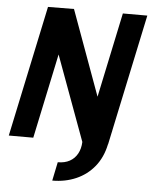

<svg xmlns="http://www.w3.org/2000/svg" viewBox="-59 -715 767 972"><g transform="rotate(5 325.0 -229.5)"><path d="M219.7 -430.7 128.7 0H4.3L145.3 -666L277.3 -667L434.7 -235L525.7 -666H650L509 0H378ZM524 -70 508 2Q494 68 456.7 114Q419.3 160 364.3 184Q309.3 208 243.3 208L263 113Q298.3 113 323.3 99.3Q348.3 85.7 362.5 60Q376.7 34.3 378 0Z"/></g></svg>

Font: Epunda Slab Light
Style: Italic
Weight: 300
Italic angle: -12°
Designer: Simon Atzbach
Foundry: typofactur
Version: Version 1.102